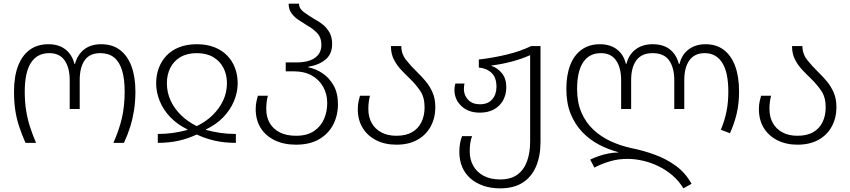

<svg xmlns="http://www.w3.org/2000/svg" viewBox="-20 -785 4673 1055"><path d="M120 0Q100 -46 85.5 -89Q71 -132 64 -179Q57 -226 57 -282Q57 -364 79 -422Q101 -480 143 -511Q185 -542 246 -542Q303 -542 339.5 -513.5Q376 -485 389 -434H392Q406 -485 442.5 -513.5Q479 -542 536 -542Q597 -542 638.5 -511Q680 -480 702 -422Q724 -364 724 -282Q724 -227 716.5 -179.5Q709 -132 695.5 -88.5Q682 -45 661 0H603Q634 -69 649.5 -135Q665 -201 665 -282Q665 -352 650.5 -399Q636 -446 606.5 -469.5Q577 -493 531 -493Q473 -493 445.5 -454Q418 -415 418 -345V-186H363V-345Q363 -412 335.5 -452.5Q308 -493 251 -493Q184 -493 150 -440Q116 -387 116 -282Q116 -228 123 -181.5Q130 -135 144 -91Q158 -47 178 0Z M847 0V-49Q891 -49 930 -54.5Q969 -60 1010 -71V-74Q956 -100 917 -140Q878 -180 858 -229Q838 -278 838 -327Q838 -372 852.5 -411Q867 -450 895 -479.5Q923 -509 965 -525.5Q1007 -542 1061 -542Q1116 -542 1158 -525.5Q1200 -509 1228.5 -479.5Q1257 -450 1271.5 -411Q1286 -372 1286 -327Q1286 -278 1265.5 -229Q1245 -180 1206 -140Q1167 -100 1112 -74V-71Q1154 -60 1192.5 -54.5Q1231 -49 1276 -49V0Q1212 0 1160 -12Q1108 -24 1061 -46Q1015 -24 962.5 -12Q910 0 847 0ZM1061 -92Q1111 -116 1148 -152Q1185 -188 1206 -232.5Q1227 -277 1227 -328Q1227 -374 1208 -411.5Q1189 -449 1152 -471Q1115 -493 1061 -493Q1008 -493 971 -471Q934 -449 915.5 -411.5Q897 -374 897 -328Q897 -277 917.5 -232.5Q938 -188 975 -152Q1012 -116 1061 -92Z M1607 10Q1539 10 1489 -14.5Q1439 -39 1412 -82.5Q1385 -126 1385 -186Q1385 -210 1389.5 -229.5Q1394 -249 1397 -259H1452Q1449 -249 1446 -230Q1443 -211 1443 -186Q1443 -142 1462 -109Q1481 -76 1517.5 -57.5Q1554 -39 1607 -39Q1666 -39 1704 -64Q1742 -89 1760 -130Q1778 -171 1778 -218Q1778 -269 1755.5 -308.5Q1733 -348 1692.5 -370.5Q1652 -393 1595 -393H1550V-442H1609Q1654 -442 1684.5 -453.5Q1715 -465 1730.5 -486.5Q1746 -508 1746 -538Q1746 -579 1722.5 -603.5Q1699 -628 1668 -645Q1644 -660 1620.5 -675.5Q1597 -691 1581.5 -712.5Q1566 -734 1566 -765H1623Q1623 -738 1649.5 -718.5Q1676 -699 1708 -680Q1733 -667 1755 -649Q1777 -631 1791 -605.5Q1805 -580 1805 -544Q1805 -488 1769 -458Q1733 -428 1674 -418V-415Q1713 -408 1750.5 -383.5Q1788 -359 1812.5 -316.5Q1837 -274 1837 -213Q1837 -151 1811 -100.5Q1785 -50 1733.5 -20Q1682 10 1607 10Z M2158 10Q2095 10 2047 -14.5Q1999 -39 1972.5 -82.5Q1946 -126 1946 -186Q1946 -210 1950.5 -229.5Q1955 -249 1958 -259H2013Q2010 -249 2007 -230Q2004 -211 2004 -186Q2004 -142 2022.5 -109Q2041 -76 2075.5 -57.5Q2110 -39 2158 -39Q2210 -39 2244 -58.5Q2278 -78 2295.5 -113.5Q2313 -149 2313 -196Q2313 -251 2288.5 -286.5Q2264 -322 2232 -353Q2207 -377 2183.5 -402Q2160 -427 2144 -458.5Q2128 -490 2128 -532H2185Q2185 -489 2211.5 -455.5Q2238 -422 2271 -390Q2296 -366 2319 -338.5Q2342 -311 2357 -276.5Q2372 -242 2372 -196Q2372 -138 2347 -91Q2322 -44 2274 -17Q2226 10 2158 10Z M2728 250Q2677 250 2635.5 235.5Q2594 221 2564.5 195Q2535 169 2519.5 132Q2504 95 2504 51Q2504 23 2508 2Q2512 -19 2519 -37H2574Q2567 -20 2564 2Q2561 24 2561 47Q2561 91 2580.5 126Q2600 161 2637.5 181Q2675 201 2728 201Q2787 201 2823 174.5Q2859 148 2876 101Q2893 54 2893 -7V-482Q2849 -462 2793 -447Q2737 -432 2680 -425V-423Q2714 -412 2738 -382.5Q2762 -353 2762 -306Q2762 -265 2744 -233Q2726 -201 2693.5 -183.5Q2661 -166 2617 -166Q2553 -166 2515 -202.5Q2477 -239 2477 -291Q2477 -300 2478.5 -309Q2480 -318 2482 -326H2532Q2531 -319 2530 -311Q2529 -303 2529 -296Q2529 -261 2552.5 -236.5Q2576 -212 2617 -212Q2661 -212 2684.5 -239Q2708 -266 2708 -308Q2708 -359 2681 -384.5Q2654 -410 2611 -414V-458Q2689 -467 2764 -485Q2839 -503 2899 -532H2950V-5Q2950 72 2925.5 129.5Q2901 187 2852 218.5Q2803 250 2728 250Z M3735 250Q3711 210 3676.5 180Q3642 150 3600.5 129.5Q3559 109 3514.5 98.5Q3470 88 3427 88Q3376 88 3329.5 102Q3283 116 3246 136L3223 92Q3243 82 3269 73Q3295 64 3323 58.5Q3351 53 3377 53V51Q3321 36 3270 9Q3219 -18 3179 -60Q3139 -102 3115.5 -160Q3092 -218 3092 -296Q3092 -373 3113.5 -428Q3135 -483 3176.5 -512.5Q3218 -542 3276 -542Q3333 -542 3370 -513.5Q3407 -485 3419 -434H3422Q3435 -485 3472.5 -513.5Q3510 -542 3566 -542Q3625 -542 3661 -513.5Q3697 -485 3710 -434H3714Q3726 -485 3764 -513.5Q3802 -542 3857 -542Q3916 -542 3957 -511Q3998 -480 4019.5 -422Q4041 -364 4041 -282Q4041 -216 4028 -161Q4015 -106 3991 -53L3941 -72Q3962 -123 3972 -172.5Q3982 -222 3982 -282Q3982 -387 3948.5 -440Q3915 -493 3852 -493Q3797 -493 3768.5 -454Q3740 -415 3740 -345V-186H3685V-345Q3685 -412 3657 -452.5Q3629 -493 3566 -493Q3506 -493 3477 -454Q3448 -415 3448 -345V-186H3393V-345Q3393 -412 3365.5 -452.5Q3338 -493 3281 -493Q3218 -493 3184.5 -443Q3151 -393 3151 -296Q3151 -222 3175 -166.5Q3199 -111 3241 -72Q3283 -33 3336.5 -8.5Q3390 16 3450 29Q3515 42 3578 65Q3641 88 3693.5 126Q3746 164 3780 225Z M4362 10Q4299 10 4251 -14.5Q4203 -39 4176.5 -82.5Q4150 -126 4150 -186Q4150 -210 4154.5 -229.5Q4159 -249 4162 -259H4217Q4214 -249 4211 -230Q4208 -211 4208 -186Q4208 -142 4226.5 -109Q4245 -76 4279.5 -57.5Q4314 -39 4362 -39Q4414 -39 4448 -58.5Q4482 -78 4499.5 -113.5Q4517 -149 4517 -196Q4517 -251 4492.5 -286.5Q4468 -322 4436 -353Q4411 -377 4387.5 -402Q4364 -427 4348 -458.5Q4332 -490 4332 -532H4389Q4389 -489 4415.5 -455.5Q4442 -422 4475 -390Q4500 -366 4523 -338.5Q4546 -311 4561 -276.5Q4576 -242 4576 -196Q4576 -138 4551 -91Q4526 -44 4478 -17Q4430 10 4362 10Z"/></svg>

Font: Noto Sans Georgian Light
Style: Regular
Weight: 300
Version: Version 2.002